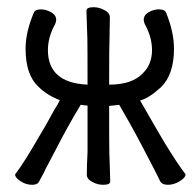

<svg xmlns="http://www.w3.org/2000/svg" viewBox="-20 -503 540 533"><path d="M266 10Q251 10 236 2Q221 -6 221 -18Q221 -43 223 -81V-210Q218 -210 204 -212Q170 -156 136 -90L113 -46Q106 -34 102 -24L90 -2Q86 10 69 10Q52 10 37 0Q22 -10 22 -18Q22 -20 25 -23Q49 -55 88 -123Q108 -156 123 -184Q133 -203 140 -213L146 -225Q110 -239 87 -262Q51 -295 51 -368Q51 -414 74 -468Q78 -477 93 -477Q108 -477 122 -469Q136 -461 136 -448Q136 -443 133 -436Q113 -400 113 -364Q113 -273 223 -268Q223 -376 222.5 -397Q222 -418 221 -440.5Q220 -463 220 -473Q220 -483 240 -483Q255 -483 270 -475Q285 -467 285 -455L284 -396Q283 -378 283 -268Q347 -268 377 -300Q402 -325 402 -364Q402 -400 382 -436Q379 -443 379 -448Q379 -461 392.5 -469Q406 -477 421.5 -477Q437 -477 441 -468Q463 -414 463 -368Q463 -296 427 -261Q393 -230 369 -224Q421 -133 438 -105Q473 -48 493 -22Q495 -21 495 -18Q495 -10 479 0Q463 10 446 10Q429 10 424 -1Q419 -12 405.5 -38Q392 -64 374.5 -97.5Q357 -131 339 -163L311 -212L283 -209Q283 -100 283.5 -79.5Q284 -59 285 -35Q286 -11 286 1Q286 10 266 10Z"/></svg>

Font: LXGW WenKai Mono Lite
Style: Regular
Weight: 400
Monospace: yes
Designer: LXGW / Fontworks Inc.
Foundry: LXGW / Fontworks Inc.
Version: Version 1.520; June 14, 2025